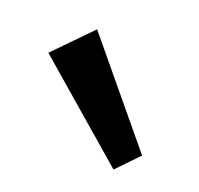

<svg xmlns="http://www.w3.org/2000/svg" viewBox="-66 -884 392 378"><g transform="rotate(30 130.5 -694.5)"><path d="M261 -635 226 -583 0 -718 60 -806Z"/></g></svg>

Font: Pathway Extreme 12pt SemiBold
Style: Regular
Weight: 600
Version: Version 1.001;gftools[0.9.26]